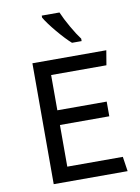

<svg xmlns="http://www.w3.org/2000/svg" viewBox="-99 -991 770 1057"><g transform="rotate(-10 286.0 -462.5)"><path d="M526.9 0H113.8V-675.8H526.9L513.2 -594.2H204.1V-397H480V-314.9H204.1V-82H514.6ZM401.9 -749H348.1Q316.4 -776.9 272.9 -828.6Q229.5 -880.4 210 -914.1V-925.3H309.1Q324.7 -888.2 352.5 -839.6Q380.4 -791 401.9 -762.7Z"/></g></svg>

Font: Cadman
Style: Regular
Weight: 400
Designer: Paul James MIller
Foundry: High-Logic / Made with FontCreator
Version: Version 2.114;March 28, 2021;FontCreator 13.0.0.2683 64-bit